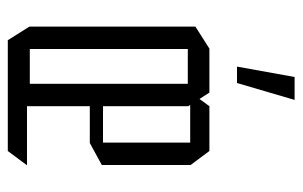

<svg xmlns="http://www.w3.org/2000/svg" viewBox="-158 -598 757 480"><g transform="rotate(90 220.0 -358.5)"><path d="M81 0 47 -54V-55H190L246 0ZM211 -456 246 -504H358L393 -457V-456ZM47 -55V-469L102 -504H103V-55ZM246 0 190 -54V-450H246ZM103 -450V-504H212L246 -451V-450ZM246 0V-48H393V-47L358 0ZM246 -205 245 -238H337V-205ZM337 -205V-456H393V-235L338 -205ZM147 -573 173 -717H230V-716L188 -573Z"/></g></svg>

Font: Foldit Thin Light
Style: Regular
Weight: 300
Version: Version 1.003